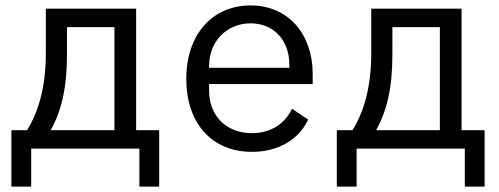

<svg xmlns="http://www.w3.org/2000/svg" viewBox="-20 -548 1840 708"><path d="M22 140H95V0H494V140H567V-68H482V-516H149V-352C149 -227 122 -136 80 -68H22ZM167 -68C207 -140 227 -224 227 -348V-448H402V-68Z M909 12C1011 12 1085 -38 1116 -107L1057 -147C1030 -91 978 -57 909 -57C812 -57 751 -123 751 -214V-238H1133V-276C1133 -422 1043 -528 904 -528C764 -528 667 -422 667 -257C667 -94 761 12 909 12ZM904 -462C989 -462 1047 -400 1047 -309V-298H751V-305C751 -395 816 -462 904 -462Z M1222 140H1295V0H1694V140H1767V-68H1682V-516H1349V-352C1349 -227 1322 -136 1280 -68H1222ZM1367 -68C1407 -140 1427 -224 1427 -348V-448H1602V-68Z"/></svg>

Font: IBM Plex Mono
Style: Regular
Weight: 400
Monospace: yes
Designer: Mike Abbink, Paul van der Laan, Pieter van Rosmalen
Foundry: Bold Monday
Version: Version 2.004